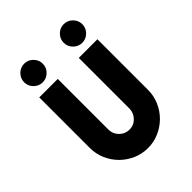

<svg xmlns="http://www.w3.org/2000/svg" viewBox="-210 -834 962 962"><g transform="rotate(-45 271.0 -353.0)"><path d="M477 -549V-190Q477 -148 460.5 -110.5Q444 -73 416 -45Q388 -17 350.5 -0.5Q313 16 271 16Q229 16 191.5 -0.5Q154 -17 126 -45Q98 -73 81.5 -110.5Q65 -148 65 -190V-549H196V-190Q196 -159 218 -137Q240 -115 271 -115Q302 -115 323.5 -137.5Q345 -160 345 -190V-549ZM345 -656Q345 -683 364.5 -702.5Q384 -722 411 -722Q438 -722 457.5 -702.5Q477 -683 477 -656Q477 -629 457.5 -609.5Q438 -590 411 -590Q384 -590 364.5 -609.5Q345 -629 345 -656ZM65 -656Q65 -683 84.5 -702.5Q104 -722 131 -722Q158 -722 177.5 -702.5Q197 -683 197 -656Q197 -629 177.5 -609.5Q158 -590 131 -590Q104 -590 84.5 -609.5Q65 -629 65 -656Z"/></g></svg>

Font: PostBus
Style: Regular
Weight: 400
Designer: Peter Wiegel
Version: Version 1.001